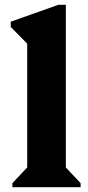

<svg xmlns="http://www.w3.org/2000/svg" viewBox="-20 -785 371 805"><path d="M32 0V-17L94 -83V-602L25 -672V-694L225 -765H256V-83L318 -17V0Z"/></svg>

Font: Platypi
Style: Bold
Weight: 700
Designer: David Sargent
Foundry: Bolt Cutter Type
Version: Version 1.200; ttfautohint (v1.8.4.7-5d5b)